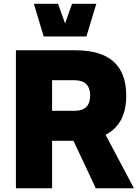

<svg xmlns="http://www.w3.org/2000/svg" viewBox="-20 -1004 734 1024"><path d="M257.8 0H64.9V-735.8H383.3Q653.3 -735.8 653.3 -493.7Q653.3 -341.3 543 -285.2L694.3 0H490.7L372.1 -252.9H257.8ZM257.8 -576.2V-413.1H377.9Q460.9 -413.1 460.9 -494.6Q460.9 -533.7 440.4 -554.9Q419.9 -576.2 377.9 -576.2ZM160.6 -983.9H289.6L327.1 -878.9L364.3 -983.9H493.7L440.9 -809.6H212.9Z"/></svg>

Font: Estedad-FD Black
Style: Regular
Weight: 900
Designer: Amin Abedi
Version: Version 7.3